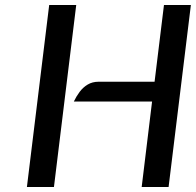

<svg xmlns="http://www.w3.org/2000/svg" viewBox="-20 -747 782 767"><path d="M546 0 587.5 -341.5H275Q284.5 -361.5 298 -379.8Q311.5 -398 330.2 -409.2Q349 -420.5 374 -420.5H597.5L635 -727H742.5L653.5 0ZM87.5 0 176.5 -727H284.5L195.5 0Z"/></svg>

Font: Expletus Sans Medium
Style: Italic
Weight: 500
Italic angle: -7°
Version: Version 7.500